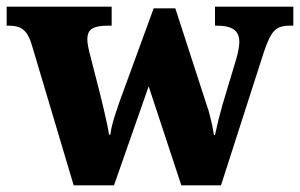

<svg xmlns="http://www.w3.org/2000/svg" viewBox="-25 -556 900 576"><path d="M69 -426Q62 -447 53 -458.5Q44 -470 31.5 -474.5Q19 -479 -1 -479H-5V-536H310V-479H297Q267 -479 252 -470.5Q237 -462 237 -437Q237 -429 239.5 -416Q242 -403 245 -392L274 -279Q280 -255 285.5 -231.5Q291 -208 295.5 -187.5Q300 -167 302 -152H306Q308 -168 312.5 -185Q317 -202 323 -219.5Q329 -237 334 -252L436 -531H501L597 -235Q601 -225 603.5 -213.5Q606 -202 609 -191Q612 -180 613.5 -169.5Q615 -159 617 -151H620Q625 -175 630 -195Q635 -215 642 -240L684 -380Q688 -393 690.5 -407.5Q693 -422 693 -430Q693 -456 676.5 -467.5Q660 -479 627 -479H620V-536H855V-479H842Q823 -479 810 -472.5Q797 -466 787.5 -449.5Q778 -433 767 -401L638 0H519L421 -297L317 0H196Z"/></svg>

Font: Noto Serif Khmer ExtraBold
Style: Regular
Weight: 800
Version: Version 2.003